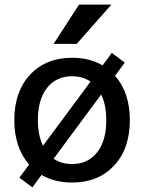

<svg xmlns="http://www.w3.org/2000/svg" viewBox="-20 -780 624 831"><path d="M322 -760H462L312 -590H212ZM160 -23 120 31 64 -11 106 -68Q42 -141 42 -260Q42 -384 110.5 -457Q179 -530 292 -530Q368 -530 424 -497L464 -551L520 -509L478 -452Q542 -379 542 -260Q542 -136 473.5 -63Q405 10 292 10Q216 10 160 -23ZM212 -93Q246 -70 292 -70Q360 -70 400 -120Q440 -170 440 -260Q440 -325 418 -371ZM166 -149 372 -427Q338 -450 292 -450Q224 -450 184 -400Q144 -350 144 -260Q144 -195 166 -149Z"/></svg>

Font: M PLUS 1p Medium
Style: Regular
Weight: 500
Version: Version 1.062